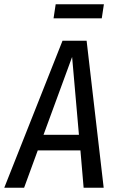

<svg xmlns="http://www.w3.org/2000/svg" viewBox="-49 -880 551 900"><path d="M343 0 328 -175H128L64 0H-29L244 -689H357L437 0ZM155 -248H321L289 -613ZM428 -794H202L212 -860H438Z"/></svg>

Font: Fira Sans Extra Condensed
Style: Italic
Weight: 400
Width: 3
Italic angle: -8°
Designer: Carrois Corporate & Edenspiekermann AG
Foundry: Carrois Corporate GbR & Edenspiekermann AG
Version: Version 4.203